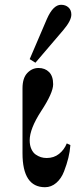

<svg xmlns="http://www.w3.org/2000/svg" viewBox="-20 -770 352 802"><path d="M74 -130C74 -35.3 105.3 12 168 12C185.3 12 201 6 215 -6C229 -18 239.8 -34 247.5 -54C255.2 -74 261.2 -92.8 265.5 -110.5C269.8 -128.2 272.7 -146 274 -164L259 -171C251.7 -153 240.8 -138.3 226.5 -127C212.2 -115.7 195 -110 175 -110C166.3 -110 158.3 -111.2 151 -113.5C143.7 -115.8 136.3 -119.5 129 -124.5C121.7 -129.5 115.7 -137.2 111 -147.5C106.3 -157.8 104 -170 104 -184C104 -216 120 -256.7 152 -306C185.3 -356.7 202 -394 202 -418C202 -440.7 196.3 -457.7 185 -469C173.7 -480.3 159 -486 141 -486C123 -486 107.3 -479 94 -465C80.7 -451 74 -429.7 74 -401ZM104 -523 128 -508 245 -645C267 -671 278 -692.3 278 -709C278 -721.7 274 -731.7 266 -739C258 -746.3 247.7 -750 235 -750C213 -750 193.3 -730.3 176 -691Z"/></svg>

Font: Km Standard TT
Style: Bold
Weight: 700
Designer: Alexey Kryukov <alexios@thessalonica.org.ru>
Version: Version 2.0.2